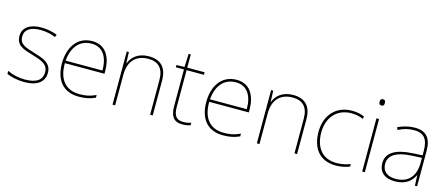

<svg xmlns="http://www.w3.org/2000/svg" viewBox="-48 -1276 4288 1840"><g transform="rotate(15 2096.5 -355.5)"><path d="M411 -134C411 -235 321 -258 233 -286C152 -312 83 -325 83 -407C83 -478 142 -513 238 -513C291 -513 350 -501 387 -483L398 -508C356 -525 301 -538 238 -538C126 -538 56 -489 56 -407C56 -309 131 -290 224 -262C312 -236 384 -212 384 -134C384 -60 334 -15 213 -15C151 -15 92 -28 39 -54V-24C77 -7 140 10 213 10C345 10 411 -45 411 -134Z M745 -538C591 -538 517 -408 517 -259C517 -104 588 10 754 10C818 10 866 0 917 -23V-50C855 -22 818 -15 754 -15C617 -15 542 -105 544 -266H937V-291C937 -430 880 -538 745 -538ZM745 -513C857 -513 911 -423 910 -291H545C557 -436 633 -513 745 -513Z M1307 -538C1195 -538 1138 -478 1115 -417H1113L1109 -528H1088V0H1114V-302C1114 -446 1192 -513 1307 -513C1404 -513 1461 -462 1461 -345V0H1487V-346C1487 -477 1421 -538 1307 -538Z M1783 -15C1709 -15 1688 -61 1688 -143V-503H1860V-528H1688V-659H1667L1661 -528L1581 -525V-503H1662V-140C1662 -47 1690 10 1783 10C1818 10 1840 4 1862 -3V-28C1840 -20 1816 -15 1783 -15Z M2177 -538C2023 -538 1949 -408 1949 -259C1949 -104 2020 10 2186 10C2250 10 2298 0 2349 -23V-50C2287 -22 2250 -15 2186 -15C2049 -15 1974 -105 1976 -266H2369V-291C2369 -430 2312 -538 2177 -538ZM2177 -513C2289 -513 2343 -423 2342 -291H1977C1989 -436 2065 -513 2177 -513Z M2739 -538C2627 -538 2570 -478 2547 -417H2545L2541 -528H2520V0H2546V-302C2546 -446 2624 -513 2739 -513C2836 -513 2893 -462 2893 -345V0H2919V-346C2919 -477 2853 -538 2739 -538Z M3305 10C3360 10 3408 -2 3441 -16V-41C3402 -25 3353 -15 3305 -15C3153 -15 3089 -125 3089 -261C3089 -409 3178 -513 3322 -513C3360 -513 3400 -507 3440 -489L3445 -514C3408 -530 3370 -538 3322 -538C3160 -538 3062 -422 3062 -261C3062 -106 3136 10 3305 10Z M3578 -721C3558 -721 3553 -706 3553 -690C3553 -673 3558 -659 3578 -659C3602 -659 3605 -673 3605 -690C3605 -706 3602 -721 3578 -721ZM3591 -528H3565V0H3591Z M3946 -537C3887 -537 3832 -522 3779 -498L3788 -472C3845 -501 3893 -512 3946 -512C4039 -512 4084 -463 4084 -343V-300L3981 -294C3824 -285 3730 -234 3730 -129C3730 -45 3784 10 3890 10C3998 10 4054 -42 4082 -103H4084L4088 0H4110V-350C4110 -480 4055 -537 3946 -537ZM3983 -270 4084 -275V-220C4082 -99 4023 -15 3890 -15C3805 -15 3758 -58 3758 -129C3758 -222 3847 -263 3983 -270Z"/></g></svg>

Font: Noto Sans Telugu Thin
Style: Regular
Weight: 100
Designer: Jelle Bosma - Monotype Design Team
Foundry: Monotype Imaging Inc.
Version: Version 2.005